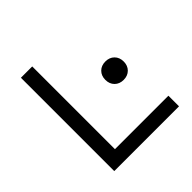

<svg xmlns="http://www.w3.org/2000/svg" viewBox="-171 -810 960 960"><g transform="rotate(-45 309.0 -330.0)"><path d="M188 -75H566V0H108V-660H188ZM464 -419Q493 -419 511 -401Q529 -383 529 -354Q529 -325 511 -307Q493 -289 464 -289Q435 -289 417 -307Q399 -325 399 -354Q399 -383 417 -401Q435 -419 464 -419Z"/></g></svg>

Font: Work Sans
Style: Regular
Weight: 400
Designer: Wei Huang
Foundry: Wei Huang
Version: Version 2.006; ttfautohint (v1.8.1.43-b0c9)